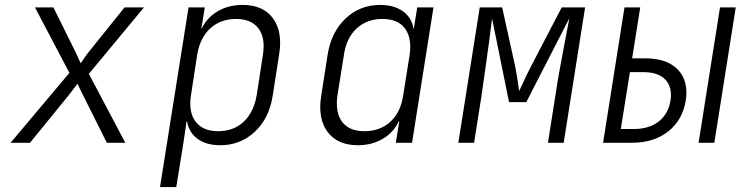

<svg xmlns="http://www.w3.org/2000/svg" viewBox="-20 -580 3040 780"><path d="M23 0 262 -284 122 -550H197L290 -362Q294 -353 299 -341.5Q304 -330 308 -323Q313 -330 320.5 -341.5Q328 -353 335 -362L486 -550H565L341 -280L489 0H414L315 -198Q310 -208 304 -220.5Q298 -233 295 -240Q289 -233 280 -220.5Q271 -208 263 -198L102 0Z M630 180 746 -550H812L798 -463H799Q820 -508 864 -534Q908 -560 966 -560Q1049 -560 1089 -505.5Q1129 -451 1114 -359L1088 -192Q1074 -100 1015.5 -45Q957 10 875 10Q818 10 782.5 -16Q747 -42 740 -87H738L724 8L696 180ZM866 -47Q929 -47 970 -85.5Q1011 -124 1023 -194L1048 -357Q1059 -426 1030 -464.5Q1001 -503 939 -503Q876 -503 834 -464.5Q792 -426 781 -357L756 -194Q745 -125 774.5 -86Q804 -47 866 -47Z M1434 10Q1351 10 1310.5 -44.5Q1270 -99 1285 -191L1311 -358Q1326 -450 1384 -505Q1442 -560 1525 -560Q1581 -560 1617 -534Q1653 -508 1660 -463H1661L1675 -550H1741L1654 0H1588L1602 -87H1600Q1579 -42 1535 -16Q1491 10 1434 10ZM1461 -47Q1524 -47 1566 -85.5Q1608 -124 1618 -193L1644 -356Q1654 -425 1625.5 -464Q1597 -503 1533 -503Q1471 -503 1429 -464.5Q1387 -426 1377 -356L1351 -193Q1341 -124 1369.5 -85.5Q1398 -47 1461 -47Z M1842 0 1929 -550H2020L2073 -310Q2078 -284 2082.5 -255.5Q2087 -227 2089 -210Q2097 -227 2110 -255Q2123 -283 2137 -310L2262 -550H2357L2270 0H2206L2236 -190Q2244 -245 2255 -304.5Q2266 -364 2276 -417Q2286 -470 2293 -506L2118 -165H2048L1979 -505Q1975 -471 1968 -418.5Q1961 -366 1952.5 -306.5Q1944 -247 1936 -190L1906 0Z M2430 0 2517 -550H2581L2548 -343H2602Q2690 -343 2734 -297Q2778 -251 2766 -172Q2753 -92 2694.5 -46Q2636 0 2548 0ZM2818 0 2905 -550H2969L2882 0ZM2502 -56H2556Q2617 -56 2656 -86.5Q2695 -117 2704 -172Q2712 -226 2683 -256.5Q2654 -287 2593 -287H2539Z"/></svg>

Font: NKDuy Mono ExtraLight
Style: Italic
Weight: 200
Italic angle: -9°
Monospace: yes
Designer: NKDuy
Foundry: NKDuy
Version: Version 2.251; ttfautohint (v1.8.4.7-5d5b)